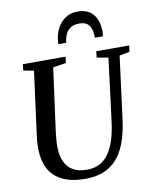

<svg xmlns="http://www.w3.org/2000/svg" viewBox="-105 -1079 940 1168"><g transform="rotate(-10 364.5 -495.0)"><path d="M661.5 -692.5 611.5 -306Q600.5 -222 577.5 -161.8Q554.5 -101.5 519 -63.8Q483.5 -26 436.2 -8Q389 10 329.5 10Q240.5 10 185 -17.8Q129.5 -45.5 103.2 -95.5Q77 -145.5 75.5 -212.5Q75.5 -231 76 -250.8Q76.5 -270.5 79.5 -291.5L132.5 -692.5L68.5 -704L72.5 -743H336L332 -704.5L251 -692L198 -299.5Q195 -273 193.2 -249.5Q191.5 -226 192 -206Q193 -158 208.8 -121.2Q224.5 -84.5 258 -63.8Q291.5 -43 346.5 -43Q403 -43 442.8 -71.8Q482.5 -100.5 507.8 -159.5Q533 -218.5 544 -308L592.5 -692L522 -704.5L526 -743H729L724.5 -704.5ZM455.5 -1000.5Q493 -1000.5 518 -987.8Q543 -975 557.5 -953.8Q572 -932.5 578.2 -906.8Q584.5 -881 584.5 -855.5Q584.5 -847 583.8 -839.5Q583 -832 581.5 -825.5H532Q532 -830 532 -834.5Q532 -839 531.5 -845.5Q530 -866.5 523 -885.2Q516 -904 499.5 -915.5Q483 -927 452 -927Q416.5 -927 396 -911.5Q375.5 -896 366.2 -872.5Q357 -849 355 -825.5H306.5Q306.5 -832.5 307 -838.5Q307.5 -844.5 308 -851Q313 -892.5 331.8 -926.2Q350.5 -960 381.5 -980.2Q412.5 -1000.5 455.5 -1000.5Z"/></g></svg>

Font: Merriweather 48pt Medium
Style: Italic
Weight: 500
Italic angle: -7.8°
Version: Version 2.101